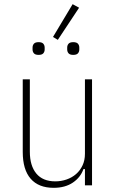

<svg xmlns="http://www.w3.org/2000/svg" viewBox="-20 -888 544 920"><path d="M387 -78H380Q366 -38 329 -13Q292 12 237 12Q165 12 127 -31.5Q89 -75 89 -160V-508H123V-161Q123 -94 154 -56.5Q185 -19 245 -19Q273 -19 299 -28Q325 -37 344.5 -54Q364 -71 375.5 -95.5Q387 -120 387 -151V-508H421V0H387ZM257 -697 234 -711 328 -868 359 -851ZM165 -625Q149 -625 142.5 -632.5Q136 -640 136 -651V-660Q136 -671 142.5 -678.5Q149 -686 165 -686Q181 -686 187.5 -678.5Q194 -671 194 -660V-651Q194 -640 187.5 -632.5Q181 -625 165 -625ZM331 -625Q315 -625 308.5 -632.5Q302 -640 302 -651V-660Q302 -671 308.5 -678.5Q315 -686 331 -686Q347 -686 353.5 -678.5Q360 -671 360 -660V-651Q360 -640 353.5 -632.5Q347 -625 331 -625Z"/></svg>

Font: IBM Plex Sans Condensed ExtraLight
Style: Regular
Weight: 200
Width: 3
Designer: Mike Abbink, Paul van der Laan, Pieter van Rosmalen
Foundry: Bold Monday
Version: Version 1.3